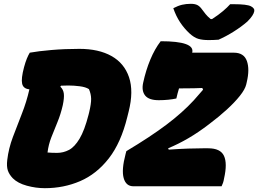

<svg xmlns="http://www.w3.org/2000/svg" viewBox="-20 -976 1353 1006"><path d="M1125 -768Q1113 -767 1098 -766.5Q1083 -766 1073 -766Q1041 -766 1019 -772.5Q997 -779 973 -801Q945 -827 923.5 -859.5Q902 -892 888 -933Q913 -946 934 -951Q955 -956 980 -956Q1002 -956 1015 -949Q1028 -942 1039 -926Q1048 -914 1057.5 -902Q1067 -890 1084 -876H1091Q1125 -898 1148.5 -918Q1172 -938 1186 -954H1205Q1274 -954 1295 -943Q1316 -932 1312 -916Q1310 -906 1301.5 -893Q1293 -880 1276 -863Q1245 -836 1204.5 -810.5Q1164 -785 1125 -768ZM904 -460Q886 -456 862 -453.5Q838 -451 812 -451Q760 -451 740.5 -475.5Q721 -500 730 -542Q744 -607 767.5 -663.5Q791 -720 822 -760Q1003 -760 987 -700H1205Q1258 -700 1273.5 -656.5Q1289 -613 1273 -546L1270 -533Q1264 -508 1237 -474Q1210 -440 1168.5 -402Q1127 -364 1075 -325Q1019 -282 966.5 -251.5Q914 -221 861 -199L864 -192Q922 -196 965 -197.5Q1008 -199 1044 -199H1071Q1135 -199 1153.5 -159.5Q1172 -120 1154 -41Q1152 -28 1148.5 -18Q1145 -8 1141 0H679Q640 0 628 -43Q616 -86 638 -169L642 -184Q769 -260 852.5 -323Q936 -386 995 -450Q1008 -464 1020 -478.5Q1032 -493 1044 -506L1040 -515Q1001 -513 939 -513H918Q910 -487 904 -460ZM396 -720Q497 -720 564 -682.5Q631 -645 656 -571.5Q681 -498 654 -391L647 -363Q614 -228 550 -146Q486 -64 400 -27Q314 10 215 10Q168 10 120.5 -3Q73 -16 47 -42Q28 -62 21 -83Q14 -104 18 -138Q25 -198 47.5 -258Q70 -318 94.5 -380Q119 -442 134 -508Q102 -511 96 -537.5Q90 -564 106 -624Q113 -650 120.5 -668.5Q128 -687 136 -700Q180 -708 249.5 -714Q319 -720 396 -720ZM229 -177Q236 -176 252.5 -175.5Q269 -175 279 -175Q312 -175 341.5 -190.5Q371 -206 397 -249.5Q423 -293 444 -375L447 -387Q458 -433 457.5 -458.5Q457 -484 446 -509Q429 -520 398 -524Q367 -528 338 -528Q319 -528 300 -527L296 -522Q312 -507 314.5 -485Q317 -463 309 -425Q298 -377 281 -336Q264 -295 249 -256.5Q234 -218 229 -177Z"/></svg>

Font: Recursive Sn Csl St Blk
Style: Italic
Weight: 900
Italic angle: -15°
Version: Version 1.079;hotconv 1.0.112;makeotfexe 2.5.65598; ttfautoh